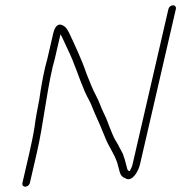

<svg xmlns="http://www.w3.org/2000/svg" viewBox="-20 -685 682 722"><path d="M92.3 3 118.2 -109C143.5 -218.8 152.7 -323.5 177.7 -432C181 -443.3 183.8 -454 186.1 -464L207.4 -556L213.1 -546C217.2 -538 224.3 -522.7 234.4 -500C260.4 -447.6 275.6 -394.1 298.7 -341C310.3 -314.4 319.5 -303.3 329 -277C337.3 -255 347.9 -234.6 356.4 -214L373.7 -172C390.8 -128.3 406.3 -114.3 420.9 -73L426.8 -51C430.6 -36.6 432.1 -25.5 444.2 -18L456.8 -12C478.9 -4.5 500.4 -40.7 506.7 -68L641.3 -651C643.1 -658.9 638.5 -665 630.5 -665C622.6 -665 615.1 -658.9 613.3 -651L478.7 -68C476.7 -59.3 473 -50.3 467.5 -41C463 -42.6 460.7 -44.3 459.1 -48L448.9 -86C446.2 -94.7 443.8 -101.7 441.7 -107L433.4 -123C430.5 -127.7 427.7 -133 425.1 -139C414 -159.3 412.5 -156.1 400.2 -187C385.9 -219.8 384.2 -232.6 370 -260C360.2 -279.5 352 -305.6 341.8 -324C328 -349.7 318.1 -375.8 305.2 -408C288.1 -459.6 261.7 -514.4 239.7 -562C232.5 -575 228 -584.5 213.8 -590.5C193.3 -599.2 184.4 -577.7 179.6 -557L158.1 -464C156 -454.7 153.2 -444 149.7 -432C140.2 -390.9 133.4 -350.3 127.6 -310C120.9 -274.7 114.3 -242.8 110 -208C105.1 -176.9 97.3 -140.1 90.2 -109L64.3 3C62.5 10.9 67.1 17 75.1 17C83 17 90.5 10.9 92.3 3Z"/></svg>

Font: HoneyBee
Style: XLitIt
Weight: 200
Foundry: Cannot Into Space Fonts
Version: Version 0.89